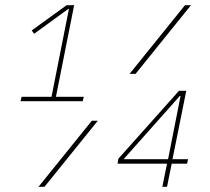

<svg xmlns="http://www.w3.org/2000/svg" viewBox="-20 -718 807 738"><path d="M59 -329 63 -346H178L245 -684H243L111 -588L102 -601L236 -698H265L195 -346H302L298 -329ZM691 -698H714L501 -434H478ZM333 -254H356L151 0H128ZM604 0 622 -89H432L435 -108L668 -369H696L643 -106H703L699 -89H640L622 0ZM674 -349H671L455 -106H626Z"/></svg>

Font: IBM Plex Sans Cond Thin
Style: Italic
Weight: 100
Width: 3
Italic angle: -11°
Designer: Mike Abbink, Paul van der Laan, Pieter van Rosmalen
Foundry: Bold Monday
Version: Version 1.3